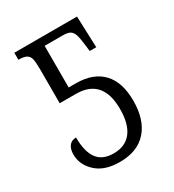

<svg xmlns="http://www.w3.org/2000/svg" viewBox="-139 -618 645 711"><g transform="rotate(-30 183.5 -263.0)"><path d="M31 -100Q31 -124 41.5 -137Q52 -150 71 -150Q71 -90 93 -59.5Q115 -29 163 -29Q213 -29 239 -62.5Q265 -96 265 -160Q265 -290 151 -290H82V-436Q82 -466 78.5 -480Q75 -494 64 -500Q53 -506 30 -506V-536H298L303 -402H275L273 -419Q269 -455 264.5 -471.5Q260 -488 250 -495Q240 -502 218 -502H140V-324H171Q244 -324 283.5 -283Q323 -242 323 -162Q323 -81 283 -35.5Q243 10 167 10Q102 10 66.5 -23Q31 -56 31 -100Z"/></g></svg>

Font: Noto Serif CondLight
Style: Regular
Weight: 300
Width: 3
Designer: Monotype Design Team
Foundry: Monotype Imaging Inc.
Version: Version 1.001